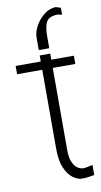

<svg xmlns="http://www.w3.org/2000/svg" viewBox="-87 -794 442 844"><g transform="rotate(-10 133.5 -371.5)"><path d="M267 -528.4V-491.5H166.2V-125Q166.2 -88.8 175.8 -68.9Q185.4 -49 198.3 -41.4Q211.3 -33.7 221.6 -34.1Q228.3 -33.7 238.1 -35.7Q247.9 -37.6 255.7 -39.4Q262.4 -40.8 264.2 -41.2V4.3Q263.1 3.6 253.9 5.3Q246.8 6.7 235.6 8.3Q224.4 9.9 208.8 9.9Q190 9.9 169 -5Q148.1 -19.9 133.5 -53.3Q119 -86.6 119.3 -142V-491.5H7.1V-528.4H119.3V-555.4H166.2V-528.4ZM166.2 -579.5H119.3V-633.5Q119 -658.7 133.9 -686.3Q148.8 -713.8 173.7 -733.1Q198.5 -752.5 227.3 -752.8Q224.4 -752.5 233.7 -750Q236.9 -749.3 240.6 -748Q244.3 -746.8 247.2 -745.7V-714.5Q240.4 -716.6 234.9 -717.5Q229.4 -718.4 228.7 -718.8Q190.3 -718.4 178.3 -698Q166.2 -677.6 166.2 -633.5Z"/></g></svg>

Font: Inter Thin BETA
Style: Regular
Weight: 100
Designer: Rasmus Andersson
Foundry: rsms
Version: Version 3.011;git-f93a4a705